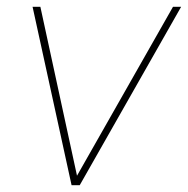

<svg xmlns="http://www.w3.org/2000/svg" viewBox="-20 -546 554 566"><path d="M191 0 76 -526H99L207 -28L490 -526H514L215 0Z"/></svg>

Font: DM Sans 9pt Thin
Style: Italic
Weight: 250
Italic angle: -10°
Version: Version 4.004;gftools[0.9.30]